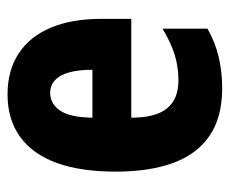

<svg xmlns="http://www.w3.org/2000/svg" viewBox="-70 -529 609 509"><g transform="rotate(-90 234.5 -274.5)"><path d="M239 -559Q303 -559 348 -529Q393 -499 416 -443.5Q439 -388 439 -310V-231H177Q177 -167 201.5 -136.5Q226 -106 276 -106Q312 -106 344 -116Q376 -126 413 -148V-29Q378 -9 339 0.5Q300 10 255 10Q178 10 129 -23.5Q80 -57 57 -120Q34 -183 34 -272Q34 -365 57 -428.5Q80 -492 126 -525.5Q172 -559 239 -559ZM243 -446Q214 -446 196 -420Q178 -394 177 -334H304Q304 -371 297 -396Q290 -421 276 -433.5Q262 -446 243 -446Z"/></g></svg>

Font: Noto Sans Khmer ExtraCondensed ExtraBold
Style: Regular
Weight: 800
Width: 2
Designer: Danh Hong and the Monotype Design Team
Foundry: Monotype Imaging Inc.
Version: Version 2.004